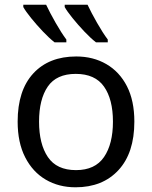

<svg xmlns="http://www.w3.org/2000/svg" viewBox="-20 -786 645 816"><path d="M551 -269Q551 -136 483.5 -63Q416 10 301 10Q230 10 174.5 -22.5Q119 -55 87 -117.5Q55 -180 55 -269Q55 -402 121.5 -474Q188 -546 304 -546Q376 -546 432 -513.5Q488 -481 519.5 -419.5Q551 -358 551 -269ZM146 -269Q146 -174 183.5 -118.5Q221 -63 303 -63Q384 -63 422 -118.5Q460 -174 460 -269Q460 -364 422 -418Q384 -472 302 -472Q220 -472 183 -418Q146 -364 146 -269ZM352 -766Q368 -732 392.5 -689Q417 -646 438 -618V-606H388Q365 -624 338 -652.5Q311 -681 288 -709.5Q265 -738 255 -756V-766ZM176 -766Q192 -732 216.5 -689Q241 -646 262 -618V-606H212Q189 -624 162 -652.5Q135 -681 112 -709.5Q89 -738 79 -756V-766Z"/></svg>

Font: Noto Sans
Style: Regular
Weight: 400
Designer: Monotype Design Team
Foundry: Monotype Imaging Inc.
Version: Version 1.902